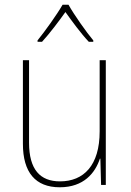

<svg xmlns="http://www.w3.org/2000/svg" viewBox="-20 -783 553 813"><path d="M270 -763H245C221 -721 170 -650 139 -612V-606H158C191 -642 230 -694 257 -732C285 -693 322 -642 356 -606H375V-612C347 -645 294 -720 270 -763ZM428 -528H402V-227C402 -82 334 -15 234 -15C150 -15 103 -65 103 -179V-528H77V-174C77 -53 130 10 233 10C335 10 383 -51 403 -111H405L408 0H428Z"/></svg>

Font: Noto Sans Malayalam SemiCondensed Thin
Style: Regular
Weight: 100
Width: 4
Designer: Jelle Bosma - Monotype Design Team
Foundry: Monotype Imaging Inc.
Version: Version 2.104